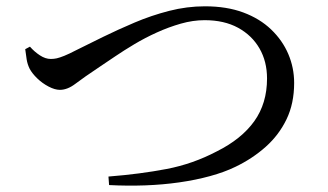

<svg xmlns="http://www.w3.org/2000/svg" viewBox="-20 -641 1040 609"><path d="M324 -81Q425 -89 508.5 -105Q592 -121 668 -161Q746 -200 786.5 -256.5Q827 -313 827 -392Q827 -446 803 -487.5Q779 -529 735 -553Q691 -577 629 -577Q592 -577 553.5 -566Q515 -555 477.5 -538Q440 -521 406.5 -501Q373 -481 345 -462Q317 -443 296 -429Q245 -395 219.5 -375.5Q194 -356 170 -356Q154 -356 134 -366.5Q114 -377 98 -392.5Q82 -408 74 -423Q67 -437 64.5 -453Q62 -469 60 -485L75 -493Q89 -477 106.5 -465.5Q124 -454 141 -454Q151 -454 160 -456Q169 -458 184 -464Q199 -470 222 -482Q260 -501 307 -524Q354 -547 407 -569.5Q460 -592 516.5 -606.5Q573 -621 630 -621Q699 -621 751.5 -601.5Q804 -582 840 -547.5Q876 -513 894.5 -469.5Q913 -426 913 -378Q913 -313 889 -263Q865 -213 823 -175.5Q781 -138 727 -112Q692 -95 646.5 -82.5Q601 -70 548.5 -62.5Q496 -55 440 -53Q384 -51 326 -54Z"/></svg>

Font: Noto Serif SC ExtraLight Medium
Style: Regular
Weight: 500
Version: Version 2.002-H1;hotconv 1.1.0;makeotfexe 2.6.0